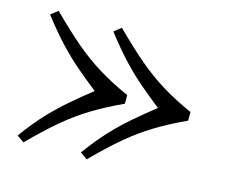

<svg xmlns="http://www.w3.org/2000/svg" viewBox="-80 -626 862 733"><g transform="rotate(15 351.0 -260.0)"><path d="M67 0 39 -20Q83 -80 121 -120Q159 -160 197 -192.5Q235 -225 279 -260Q237 -293 200 -324.5Q163 -356 124.5 -396.5Q86 -437 39 -498L67 -520Q128 -459 179 -415.5Q230 -372 283 -339.5Q336 -307 403 -277V-243Q336 -212 282.5 -179.5Q229 -147 178 -104Q127 -61 67 0ZM317 0 289 -20Q333 -80 371 -120Q409 -160 447 -192.5Q485 -225 529 -260Q487 -293 450 -324.5Q413 -356 374.5 -396.5Q336 -437 289 -498L317 -520Q378 -459 429 -415.5Q480 -372 533 -339.5Q586 -307 653 -277V-243Q586 -212 532.5 -179.5Q479 -147 428 -104Q377 -61 317 0Z"/></g></svg>

Font: Hedvig Letters Serif 14pt
Style: Regular
Weight: 400
Designer: Alexander Örn & Tor Weibull
Foundry: Kanon Foundry
Version: Version 1.000; ttfautohint (v1.8.4.7-5d5b)